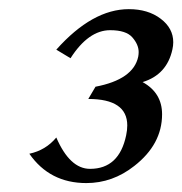

<svg xmlns="http://www.w3.org/2000/svg" viewBox="-20 -746 406 428"><path d="M172.4 -337.9Q90.8 -337.9 45.4 -403.3Q82 -411.1 105.5 -439.5Q135.7 -369.6 180.7 -369.6Q245.6 -369.6 261.2 -444.3Q263.7 -456.1 263.7 -466.3Q263.7 -525.4 176.8 -525.4L192.9 -552.7Q277.3 -568.8 288.1 -619.6Q289.1 -625 289.1 -629.9Q289.1 -646.5 275.1 -662.6Q261.2 -678.7 225.6 -678.7Q177.2 -678.7 137.2 -616.2L105.5 -635.3Q186 -725.6 267.1 -725.6Q310.1 -725.6 338.1 -704.3Q366.2 -683.1 366.2 -651.9Q366.2 -644 364.3 -635.7Q352.1 -579.6 297.9 -563Q341.3 -539.1 341.3 -491.2Q341.3 -424.3 279.3 -376Q231 -337.9 172.4 -337.9Z"/></svg>

Font: Balgruf
Style: Italic
Weight: 500
Italic angle: -12°
Designer: Paul James Miller
Foundry: High-Logic / Made with FontCreator
Version: Version 1.201;March 28, 2021;FontCreator 13.0.0.2683 64-bit